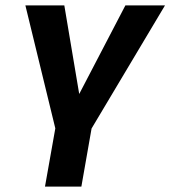

<svg xmlns="http://www.w3.org/2000/svg" viewBox="-20 -695 634 715"><path d="M147.5 0 186 -217 74.5 -675H219.5L275 -345L447 -675H594.5L321 -216.5L283 0Z"/></svg>

Font: Anybody SemiBold
Style: Italic
Weight: 600
Italic angle: -10°
Designer: Tyler Finck
Foundry: Etcetera Type Company
Version: Version 1.010; ttfautohint (v1.8.3) -l 8 -r 50 -G 200 -x 14 